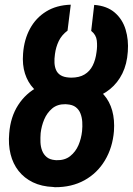

<svg xmlns="http://www.w3.org/2000/svg" viewBox="-20 -781 561 812"><path d="M266.1 -440.9H272.5Q320.8 -439 357.9 -423.3Q395 -407.7 419.4 -379.9Q443.8 -352.1 454.6 -313.2Q465.3 -274.4 461.9 -226.1Q456.1 -156.7 423.8 -102.8Q391.6 -48.8 337.4 -18.8Q283.2 11.2 211.9 10.7L205.1 9.8Q155.8 7.8 119.1 -10Q82.5 -27.8 58.6 -58.1Q34.7 -88.4 24.7 -128.9Q14.6 -169.4 19 -217.3Q24.4 -286.6 56.9 -336.9Q89.4 -387.2 142.8 -414.8Q196.3 -442.4 266.1 -440.9ZM263.2 -339.8 256.8 -340.3Q222.7 -340.8 200.7 -322.3Q178.7 -303.7 167 -275.9Q155.3 -248 151.9 -217.8Q150.4 -198.7 151.1 -179.4Q151.9 -160.2 158.2 -143.8Q164.6 -127.4 177.5 -116.7Q190.4 -106 212.4 -104L218.8 -103.5Q253.9 -102.5 276.9 -120.8Q299.8 -139.2 311.8 -167Q323.7 -194.8 327.1 -226.6Q329.1 -246.1 327.9 -265.4Q326.7 -284.7 320.3 -301Q314 -317.4 300.3 -327.9Q286.6 -338.4 263.2 -339.8ZM280.8 -452.6Q315.4 -452.6 337.6 -466.1Q359.9 -479.5 372.1 -503.9Q384.3 -528.3 388.2 -560.5Q392.1 -585 389.4 -609.4Q386.7 -633.8 365.7 -650.4L378.4 -760.3Q432.1 -756.3 465.1 -728Q498 -699.7 511.2 -656Q524.4 -612.3 520.5 -562.5Q517.1 -510.3 497.6 -470.5Q478 -430.7 445.3 -404.1Q412.6 -377.4 369.9 -364.3Q327.1 -351.1 276.4 -351.6L266.6 -352.1Q219.2 -353.5 182.9 -367.2Q146.5 -380.9 122.1 -406.7Q97.7 -432.6 85.7 -469.7Q73.7 -506.8 77.6 -554.7Q82 -613.8 106.9 -659.7Q131.8 -705.6 175.3 -732.4Q218.8 -759.3 279.3 -761.2L265.6 -651.4Q240.7 -632.8 228.5 -607.4Q216.3 -582 212.4 -552.2Q209.5 -532.2 210.4 -514.9Q211.4 -497.6 217.5 -484.1Q223.6 -470.7 236.8 -462.6Q250 -454.6 271.5 -453.1Z"/></svg>

Font: Roboto Condensed
Style: Bold Italic
Weight: 700
Italic angle: -12°
Designer: Christian Robertson
Foundry: Google
Version: Version 3.0